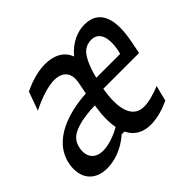

<svg xmlns="http://www.w3.org/2000/svg" viewBox="-128 -695 875 875"><g transform="rotate(-45 310.0 -257.0)"><path d="M395 12C439 12 485 -3.5 518.5 -19.5L537.5 -94.5C499 -79 462.5 -68 431 -68C353.5 -68 338.5 -153.5 357 -257.5H587.5L599.5 -319.5C624 -443.5 599 -525.5 502.5 -525.5C458 -525.5 407 -504.5 366.5 -455.5C350 -503 303.5 -525 248.5 -525C202 -525 151.5 -509.5 108 -488L75.5 -397.5C133.5 -427.5 190 -444 227 -444C268.5 -444 310 -422.5 296.5 -355.5L285.5 -298.5C185 -293 31 -257.5 5.5 -126C-9.5 -47 29.5 12 113.5 12C159.5 12 217 -5.5 269.5 -51.5H287C307 -10 343.5 12 395 12ZM90 -143.5C96 -174 112 -199.5 160.5 -214.5C199 -227 243 -230.5 276 -231C267 -176.5 266.5 -131 273.5 -94.5C233 -71.5 190 -58 157.5 -58C102.5 -58 80.5 -95 90 -143.5ZM369.5 -315.5C386.5 -383.5 407 -419 424 -435C439.5 -449.5 459.5 -454.5 475.5 -454.5C522 -454.5 543 -411.5 528 -333.5L523.5 -315.5Z"/></g></svg>

Font: Monaspace Argon
Style: Italic
Weight: 400
Italic angle: -11°
Designer: Riley Cran & the Lettermatic Team
Foundry: Lettermatic
Version: Version 1.101 (Monaspace Argon)